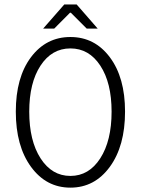

<svg xmlns="http://www.w3.org/2000/svg" viewBox="-20 -840 640 872"><path d="M175.8 -710 272 -819.8H328.1L423.8 -710H374L301.8 -782.2H297.9L226.1 -710ZM51.8 -333Q51.8 -488.3 120.6 -580.1Q189.5 -671.9 299.8 -671.9Q410.2 -671.9 479 -579.8Q547.9 -487.8 547.9 -333Q547.9 -176.8 478.8 -82.3Q409.7 12.2 299.8 12.2Q189.9 12.2 120.8 -82.3Q51.8 -176.8 51.8 -333ZM486.8 -333Q486.8 -463.9 435.5 -542Q384.3 -620.1 299.8 -620.1Q215.3 -620.1 164.1 -542Q112.8 -463.9 112.8 -333Q112.8 -200.7 164.3 -120.8Q215.8 -41 299.8 -41Q383.8 -41 435.3 -120.8Q486.8 -200.7 486.8 -333Z"/></svg>

Font: Office Code Pro D Light
Style: Regular
Weight: 300
Designer: Nathan Rutzky & Paul D. Hunt
Foundry: Adobe Systems Incorporated
Version: Version 1.004;PS 001.004;hotconv 1.0.70;makeotf.lib2.5.58329